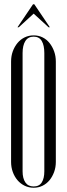

<svg xmlns="http://www.w3.org/2000/svg" viewBox="-20 -873 316 901"><path d="M32 -584Q32 -610 40 -632Q48 -654 62 -671Q76 -688 95.5 -697.5Q115 -707 138 -707Q161 -707 180 -697.5Q199 -688 212.5 -671Q226 -654 234 -632Q242 -610 242 -584V-113Q242 -88 234 -66Q226 -44 212.5 -27.5Q199 -11 180 -1.5Q161 8 138 8Q115 8 95.5 -1.5Q76 -11 62 -27.5Q48 -44 40 -66Q32 -88 32 -113ZM86 -69Q86 -36 99 -17Q112 2 138 2Q164 2 176 -17Q188 -36 188 -69V-624Q188 -660 176 -680.5Q164 -701 138 -701Q112 -701 99 -680.5Q86 -660 86 -624ZM135 -853H141L214 -745H208L138 -809L68 -745H62Z"/></svg>

Font: Moniqa Cond Display
Style: Regular
Weight: 400
Width: 3
Designer: Rajesh Rajput
Foundry: Rajesh Rajput
Version: Version 1.000